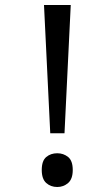

<svg xmlns="http://www.w3.org/2000/svg" viewBox="-20 -734 423 768"><path d="M181 -201 156 -714H263L238 -201ZM147 -54Q147 -91 165 -106Q183 -121 209 -121Q234 -121 252.5 -106Q271 -91 271 -54Q271 -18 252.5 -2Q234 14 209 14Q183 14 165 -2Q147 -18 147 -54Z"/></svg>

Font: binaryvertical115
Style: Book
Weight: 400
Designer: Jelle Bosma - Monotype Design Team
Foundry: Monotype Imaging Inc.
Version: Version 2.003